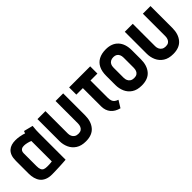

<svg xmlns="http://www.w3.org/2000/svg" viewBox="100 -1225 1959 1959"><g transform="rotate(-45 1079.0 -246.0)"><path d="M406 -487 307 -512Q303 -504 300.5 -495.5Q298 -487 298 -487Q290 -490 272.5 -495Q255 -500 230.5 -504Q206 -508 176 -508Q147 -508 121 -500.5Q95 -493 75 -475Q55 -457 44 -428Q33 -399 33 -355V-170Q33 -135 41.5 -103.5Q50 -72 68.5 -48Q87 -24 119 -10Q151 4 197 4Q220 4 247 3Q274 2 301.5 1Q329 0 351 -1.5Q373 -3 386.5 -4Q400 -5 400 -5V-390Q400 -407 401 -431.5Q402 -456 406 -487ZM144 -169V-352Q144 -372 150.5 -383Q157 -394 166.5 -399.5Q176 -405 186 -406Q196 -407 204 -407Q212 -407 223 -405.5Q234 -404 246 -401Q258 -398 269 -394.5Q280 -391 288 -387V-92Q278 -91 269 -90Q260 -89 251 -88.5Q242 -88 233 -88Q224 -88 216 -88Q192 -88 176 -94.5Q160 -101 152 -118.5Q144 -136 144 -169Z M861 -185V-501H751V-177Q751 -155 743.5 -137Q736 -119 721 -109Q706 -99 681 -99Q655 -99 638 -110Q621 -121 613 -139Q605 -157 605 -177V-501H490V-185Q490 -134 510 -89.5Q530 -45 572 -17.5Q614 10 680 10Q771 10 816 -43.5Q861 -97 861 -185Z M1151 -148V-397H1251V-501H947V-397H1041V-133Q1041 -104 1049.5 -79Q1058 -54 1074 -34.5Q1090 -15 1113.5 -1.5Q1137 12 1167 20L1214 -56Q1191 -64 1177 -75.5Q1163 -87 1157 -105Q1151 -123 1151 -148Z M1668 -185V-317Q1668 -409 1620.5 -460.5Q1573 -512 1486 -512Q1425 -512 1383 -489.5Q1341 -467 1319.5 -424Q1298 -381 1298 -317V-185Q1298 -134 1317.5 -89.5Q1337 -45 1378.5 -17.5Q1420 10 1486 10Q1578 10 1623 -43.5Q1668 -97 1668 -185ZM1555 -323V-177Q1555 -155 1548 -137Q1541 -119 1525.5 -109Q1510 -99 1485 -99Q1459 -99 1442 -110Q1425 -121 1417.5 -139Q1410 -157 1410 -177V-323Q1410 -349 1419 -366Q1428 -383 1444.5 -392Q1461 -401 1485 -401Q1508 -401 1523.5 -391.5Q1539 -382 1547 -364.5Q1555 -347 1555 -323Z M2121 -185V-501H2011V-177Q2011 -155 2003.5 -137Q1996 -119 1981 -109Q1966 -99 1941 -99Q1915 -99 1898 -110Q1881 -121 1873 -139Q1865 -157 1865 -177V-501H1750V-185Q1750 -134 1770 -89.5Q1790 -45 1832 -17.5Q1874 10 1940 10Q2031 10 2076 -43.5Q2121 -97 2121 -185Z"/></g></svg>

Font: Advent Pro
Style: Regular
Weight: 400
Designer: VivaRado, Andreas Kalpakidis
Foundry: VivaRado, Andreas Kalpakidis
Version: Version 3.000